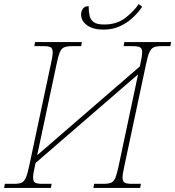

<svg xmlns="http://www.w3.org/2000/svg" viewBox="-30 -920 858 940"><path d="M-10 0 -6 -20H40Q64 -20 76.5 -26Q89 -32 97 -51Q105 -70 113 -108L219 -606Q228 -645 228 -663Q228 -683 218 -688.5Q208 -694 184 -694H138L142 -714H371L367 -694H321Q297 -694 283.5 -688Q270 -682 262.5 -663.5Q255 -645 247 -606L152 -160L655 -595L657 -606Q666 -647 666 -664Q666 -683 655.5 -688.5Q645 -694 621 -694H575L579 -714H808L804 -694H758Q735 -694 722 -688Q709 -682 701 -663.5Q693 -645 685 -606L579 -108Q570 -69 570 -51Q570 -32 580 -26Q590 -20 614 -20H660L656 0H427L431 -20H477Q502 -20 515 -26Q528 -32 535.5 -51Q543 -70 551 -108L646 -556L144 -122L141 -108Q132 -69 132 -50Q132 -31 142.5 -25.5Q153 -20 177 -20H223L219 0ZM477 -775Q425 -775 396 -796.5Q367 -818 367 -849Q367 -865 376 -877.5Q385 -890 404 -890Q404 -864 408.5 -843.5Q413 -823 429 -811.5Q445 -800 480 -800Q541 -800 582.5 -831.5Q624 -863 649 -900L666 -887Q648 -860 620.5 -834Q593 -808 557 -791.5Q521 -775 477 -775Z"/></svg>

Font: Noto Serif Thin
Style: Italic
Weight: 100
Italic angle: -12°
Designer: Monotype Design Team
Foundry: Monotype Imaging Inc.
Version: Version 2.014; ttfautohint (v1.8.4.7-5d5b)